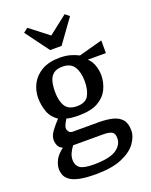

<svg xmlns="http://www.w3.org/2000/svg" viewBox="-164 -806 839 1069"><g transform="rotate(-20 256.0 -271.5)"><path d="M215 177Q155 177 118 169Q81 161 62 146.5Q43 132 36.5 115Q30 98 30 80Q30 57 43 29.5Q56 2 92 -25Q74 -32 66 -48Q58 -64 58 -82Q58 -107 77.5 -133.5Q97 -160 122 -186Q85 -211 71 -250Q57 -289 57 -332Q57 -376 77.5 -415Q98 -454 140 -478Q182 -502 244 -502Q281 -502 307.5 -494.5Q334 -487 357 -475L497 -513V-438H390Q411 -419 421 -389.5Q431 -360 431 -332Q431 -288 412 -249Q393 -210 351 -186.5Q309 -163 236 -163Q217 -163 196.5 -165Q176 -167 166 -171Q156 -155 150 -142.5Q144 -130 144 -120Q144 -110 151.5 -100Q159 -90 175 -90H328Q374 -90 409 -81.5Q444 -73 463.5 -50.5Q483 -28 483 14Q483 52 455 90Q427 128 368 152.5Q309 177 215 177ZM221 122Q315 122 355 95.5Q395 69 395 28Q395 -1 378 -9.5Q361 -18 328 -18H150Q135 2 127 20.5Q119 39 119 58Q119 90 140.5 106Q162 122 221 122ZM246 -215Q296 -215 314.5 -247Q333 -279 333 -332Q333 -384 312.5 -417Q292 -450 243 -450Q209 -450 190 -435Q171 -420 164 -393.5Q157 -367 157 -332Q157 -278 176.5 -246.5Q196 -215 246 -215ZM211 -560 108 -700 134 -720 245 -634 355 -720 380 -700 279 -560Z"/></g></svg>

Font: Manuale Medium
Style: Regular
Weight: 500
Designer: Eduardo Tunni / Pablo Cosgaya
Foundry: Eduardo Tunni / Pablo Cosgaya
Version: Version 1.002